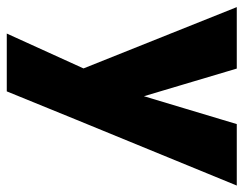

<svg xmlns="http://www.w3.org/2000/svg" viewBox="-98 -432 736 581"><g transform="rotate(90 270.5 -141.0)"><path d="M197 1 1 -489H187L307 -86H234L355 -489H541L340 1ZM81 207 226 -112 340 1 256 207Z"/></g></svg>

Font: Outfit ExtraBold
Style: Regular
Weight: 800
Designer: Rodrigo Fuenzalida
Foundry: fragTYPE
Version: Version 1.100;gftools[0.9.27]